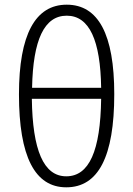

<svg xmlns="http://www.w3.org/2000/svg" viewBox="-20 -790 570 820"><path d="M263 10C400 10 468 -121 468 -388C468 -643 400 -770 265 -770C131 -770 61 -643 61 -387C61 -121 129 10 263 10ZM412 -415H117C121 -620 169 -723 265 -723C362 -723 409 -617 412 -415ZM263 -37C166 -37 119 -149 116 -368H412C409 -146 361 -37 263 -37Z"/></svg>

Font: Noto Sans Mono Condensed Light
Style: Regular
Weight: 300
Width: 3
Designer: Monotype Design Team
Foundry: Monotype Imaging Inc.
Version: Version 2.014